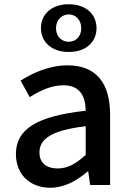

<svg xmlns="http://www.w3.org/2000/svg" viewBox="-20 -872 615 905"><path d="M304 -627C386 -627 435 -675 435 -739C435 -804 386 -852 304 -852C222 -852 173 -804 173 -739C173 -675 222 -627 304 -627ZM304 -675C271 -675 244 -700 244 -739C244 -778 271 -804 304 -804C337 -804 363 -778 363 -739C363 -700 337 -675 304 -675ZM217 13C283 13 342 -20 392 -63H396L405 0H499V-331C499 -477 436 -564 299 -564C211 -564 134 -528 77 -492L120 -414C167 -444 221 -470 279 -470C360 -470 383 -414 384 -350C155 -325 55 -264 55 -146C55 -49 122 13 217 13ZM252 -78C203 -78 166 -100 166 -154C166 -216 221 -258 384 -277V-142C339 -101 300 -78 252 -78Z"/></svg>

Font: Noto Sans JP Medium
Style: Regular
Weight: 500
Designer: Ryoko NISHIZUKA  (kana, bopomofo & ideographs); Paul D. Hunt (Latin, Greek & Cyrillic); Sandoll Communications , Soo-you
Foundry: Adobe
Version: Version 2.002;hotconv 1.0.116;makeotfexe 2.5.65601